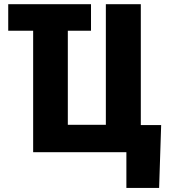

<svg xmlns="http://www.w3.org/2000/svg" viewBox="-20 -731 816 922"><path d="M417 -710.9V-583.5H19.5V-710.9ZM753.9 -130.4 744.1 171.4H586.9V0H545.4V-130.4ZM139.2 0V-710.9H305.7V-131.8H488.3V-710.9H656.2V0Z"/></svg>

Font: Roboto Condensed Black
Style: Regular
Weight: 900
Designer: Christian Robertson
Foundry: Google
Version: Version 3.008; 2023